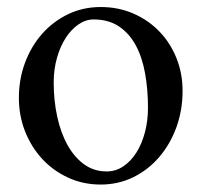

<svg xmlns="http://www.w3.org/2000/svg" viewBox="-20 -504 563 536"><path d="M277.8 -25.4Q303.2 -25.4 324.2 -39.6Q345.2 -53.7 360.6 -77.9Q376 -102.1 384.5 -134.3Q393.1 -166.5 393.1 -203.1Q393.1 -254.4 385 -299.3Q377 -344.2 358.9 -377.7Q340.8 -411.1 311.8 -430.4Q282.7 -449.7 241.2 -449.7Q219.2 -449.7 199 -435.8Q178.7 -421.9 163.3 -397.9Q147.9 -374 138.9 -342Q129.9 -310.1 129.9 -273.9Q129.9 -222.7 139.9 -177.5Q149.9 -132.3 168.9 -98.4Q188 -64.5 215.3 -44.9Q242.7 -25.4 277.8 -25.4ZM261.2 11.2Q211.9 11.2 170.2 -8.1Q128.4 -27.3 97.9 -60.3Q67.4 -93.3 50 -137.2Q32.7 -181.2 32.7 -230.5Q32.7 -283.2 50 -329.3Q67.4 -375.5 97.9 -409.9Q128.4 -444.3 170.2 -464.4Q211.9 -484.4 261.2 -484.4Q310.5 -484.4 352.5 -466.1Q394.5 -447.8 425 -416Q455.6 -384.3 472.7 -341.6Q489.7 -298.8 489.7 -250.5Q489.7 -196.8 472.7 -149.4Q455.6 -102.1 425 -66.2Q394.5 -30.3 352.5 -9.5Q310.5 11.2 261.2 11.2Z"/></svg>

Font: Khmer Busra Bunong
Style: Regular
Weight: 400
Designer: D. Kanjahn
Version: Version 7.100; 2014